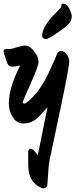

<svg xmlns="http://www.w3.org/2000/svg" viewBox="-22 -691 421 1062"><path d="M-2 -407Q-2 -422 18 -420Q24 -420 33 -420Q42 -420 71 -429.5Q100 -439 117 -439Q134 -439 149.5 -425.5Q165 -412 178 -391Q191 -370 191 -347.5Q191 -325 147.5 -228.5Q104 -132 104 -125Q104 -118 112 -118Q128 -118 179 -176Q190 -189 203.5 -210.5Q217 -232 224 -243Q231 -254 243.5 -281Q256 -308 260 -316Q279 -356 293 -392Q301 -409 317 -409Q333 -409 347 -390Q361 -371 361 -352Q361 -319 309 -74Q257 171 251.5 198Q246 225 241 320Q241 351 220 351Q213 351 207 348Q134 318 134 220V153Q134 132 147 132Q159 132 172.5 149Q186 166 187 168L241 -99Q196 -45 170 -26.5Q144 -8 107.5 -8Q71 -8 49 -42Q27 -76 27 -119Q27 -208 90 -329Q62 -322 44.5 -322Q27 -322 19 -340Q15 -348 6.5 -374.5Q-2 -401 -2 -407ZM211 -492Q211 -547 293 -626Q307 -640 312.5 -646.5Q318 -653 318 -662Q318 -671 324 -671Q348 -671 361.5 -643Q375 -615 375 -601Q375 -573 353 -555Q343 -542 294 -508.5Q245 -475 232.5 -475Q220 -475 215.5 -481Q211 -487 211 -492Z"/></svg>

Font: Devonshire
Style: Regular
Weight: 400
Designer: Astigmatic (AOETI)
Foundry: Astigmatic (AOETI)
Version: Version 1.001